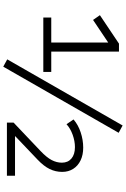

<svg xmlns="http://www.w3.org/2000/svg" viewBox="188 -956 791 1208"><g transform="rotate(90 584.0 -352.5)"><path d="M91 -229V-279H248V-658L276 -656L106 -542L76 -585L255 -705H305V-279H433V-229ZM400 23 354 -2 770 -728 816 -703ZM752 0V-42L931 -212Q971 -250 987.5 -281.5Q1004 -313 1004 -346Q1004 -384 978 -406Q952 -428 906 -428Q868 -428 828 -413.5Q788 -399 762 -375L732 -419Q765 -448 813 -464Q861 -480 909 -480Q955 -480 989.5 -463.5Q1024 -447 1043 -417Q1062 -387 1062 -348Q1062 -306 1044 -269Q1026 -232 985 -193L838 -53V-51H1086V0Z"/></g></svg>

Font: Nunito Sans 6pt Light
Style: Regular
Weight: 300
Version: Version 3.101;gftools[0.9.27]